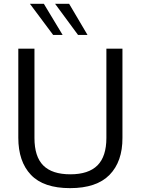

<svg xmlns="http://www.w3.org/2000/svg" viewBox="-20 -978 742 1009"><path d="M390.1 -794.4 269.5 -958H343.3L439.9 -794.4ZM259.3 -794.4 137.2 -958H210.4L309.1 -794.4ZM623.5 -722.2V-253.4Q624 -128.9 555.7 -59.1Q487.3 10.7 348.1 10.7Q209 10.7 142.6 -59.1Q76.2 -128.9 76.2 -254.4V-722.2H161.1V-252.9Q161.1 -154.8 207.5 -108.4Q253.9 -62 349.6 -62Q445.3 -62 492.2 -108.9Q539.1 -155.8 539.1 -253.4V-722.2Z"/></svg>

Font: Oxygen-Regular
Style: Regular
Weight: 400
Designer: Vernon Adams
Foundry: Vernon Adams
Version: Version Release 0.2.3 webfont; ttfautohint (v0.93.3-1d66) -l